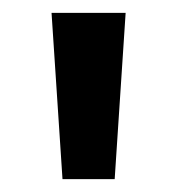

<svg xmlns="http://www.w3.org/2000/svg" viewBox="-20 -886 275 298"><path d="M77 -608H158L175 -866H60Z"/></svg>

Font: Noto Sans Malayalam UI ExtraCondensed SemiBold
Style: Regular
Weight: 600
Width: 2
Designer: Jelle Bosma - Monotype Design Team
Foundry: Monotype Imaging Inc.
Version: Version 2.104